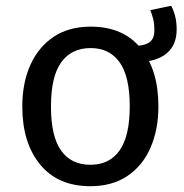

<svg xmlns="http://www.w3.org/2000/svg" viewBox="-20 -631 635 663"><path d="M293 -539Q406 -539 466.5 -464Q527 -389 527 -264Q527 -183 499.5 -120.5Q472 -58 419.5 -23Q367 12 292 12Q180 12 118.5 -63Q57 -138 57 -263Q57 -345 85 -407Q113 -469 165.5 -504Q218 -539 293 -539ZM293 -465Q227 -465 191.5 -416Q156 -367 156 -263Q156 -160 191 -111Q226 -62 292 -62Q358 -62 393 -111.5Q428 -161 428 -264Q428 -367 393 -416Q358 -465 293 -465ZM466 -417 456 -473Q485 -475 499 -487.5Q513 -500 513 -524Q513 -550 509 -565.5Q505 -581 499 -596L571 -611Q579 -597 584.5 -576.5Q590 -556 590 -529Q590 -477 557.5 -448.5Q525 -420 466 -417Z"/></svg>

Font: Fira Sans Variable
Style: Regular
Weight: 400
Designer: Carrois Corporate & Edenspiekermann AG
Foundry: Carrois Corporate GbR & Edenspiekermann AG
Version: Version 4.202